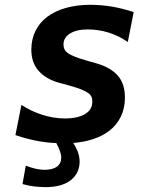

<svg xmlns="http://www.w3.org/2000/svg" viewBox="-20 -580 642 796"><path d="M270 -440.9C288.1 -452.1 311.5 -458 344.2 -458C372.6 -458 402.3 -453.6 430.7 -444.8C459 -436 485.4 -422.9 509.8 -405.8L534.2 -529.8C506.3 -539.6 469.7 -548.3 443.8 -552.7C418 -557.1 383.8 -560.1 354 -560.1C279.8 -560.1 217.8 -542 175.8 -510.3C133.8 -478.5 109.9 -431.6 109.9 -374.5C109.9 -337.4 120.1 -310.5 137.7 -289.1C158.7 -263.7 189.5 -246.6 225.1 -236.8L268.1 -225.1C307.6 -214.4 334.5 -203.1 347.7 -192.9C356.9 -185.5 362.8 -176.8 362.8 -159.2C362.8 -136.2 353 -119.6 333 -107.4C313 -95.2 284.7 -88.9 249 -88.9C216.3 -88.9 187 -94.2 157.2 -103.5C126 -113.3 100.1 -125 68.8 -145L43.9 -20C76.2 -8.8 111.8 0.5 143.1 5.9C163.1 9.3 188.5 12.2 213.4 13.2C219.7 25.4 224.6 35.6 227.5 43.5C231.9 55.2 233.9 64.5 233.9 73.2C233.9 88.9 228 102.1 216.3 110.8C205.1 119.1 187.5 124 165.5 124C153.3 124 141.1 122.6 127.9 119.6C114.7 116.7 101.1 112.3 86.9 106.9L73.2 183.1C84 185.1 94.2 189.5 121.6 192.9C133.8 194.3 152.8 195.8 169.9 195.8C214.8 195.8 249.5 185.5 273.4 167C297.9 147.9 310.1 120.6 310.1 90.3C310.1 75.2 307.1 61 301.3 45.9C296.9 34.7 291 23.9 283.7 12.7C342.8 7.8 394 -8.3 431.6 -36.6C474.1 -68.8 498 -116.7 498 -175.3C498 -213.9 487.8 -243.7 469.2 -265.6C451.2 -287.1 420.9 -305.7 377.9 -317.9L341.8 -328.1C298.8 -340.3 273.9 -350.6 261.2 -359.9C249 -368.7 243.2 -380.4 243.2 -395.5C243.2 -413.6 251.5 -429.2 270 -440.9Z"/></svg>

Font: Hack
Style: Bold Oblique
Weight: 700
Italic angle: -12°
Monospace: yes
Designer: Christopher Simpkins
Foundry: Christopher Simpkins
Version: Version 2.010